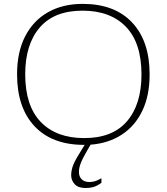

<svg xmlns="http://www.w3.org/2000/svg" viewBox="-20 -737 860 990"><path d="M428.5 41Q405.5 80.5 396.2 104.8Q387 129 387 149.5Q387 173.5 401.2 187.5Q415.5 201.5 441 201.5Q456 201.5 469.5 197.5Q483 193.5 503 182V205.5Q479.5 222.5 461.2 227.5Q443 232.5 421.5 232.5Q383.5 232.5 365.2 212.8Q347 193 347 167Q347 146.5 354 123.8Q361 101 385 61.5L416.5 10Q415 10 413.5 10Q248.5 10 158.2 -86Q68 -182 68 -353.5Q68 -469 110 -550.2Q152 -631.5 228 -674.2Q304 -717 406 -717Q571 -717 661.2 -621Q751.5 -525 751.5 -353.5Q751.5 -244.5 714 -166Q676.5 -87.5 608 -42.8Q539.5 2 447 9ZM414 -25Q560.5 -25 635 -112Q709.5 -199 709.5 -353Q709.5 -516 629.2 -599Q549 -682 405.5 -682Q259.5 -682 184.8 -595Q110 -508 110 -354Q110 -191.5 190.2 -108.2Q270.5 -25 414 -25Z"/></svg>

Font: Newsreader Caption ExtraLight
Style: Regular
Weight: 275
Designer: Hugues Gentile
Foundry: Production Type
Version: Version 1.001